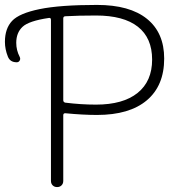

<svg xmlns="http://www.w3.org/2000/svg" viewBox="-119 -760 725 780"><path d="M138 -685V-353Q138 -345 146 -343Q210 -335 271 -335Q381 -335 440 -382.5Q499 -430 499 -518Q499 -606 441 -651.5Q383 -697 271 -697Q200 -697 147 -694Q138 -694 138 -685ZM-51 -507Q-78 -507 -87 -530Q-99 -560 -99 -590Q-99 -644 -70 -675Q-41 -706 42 -723Q125 -740 275 -740Q408 -740 478 -683.5Q548 -627 548 -522Q548 -412 477.5 -352.5Q407 -293 275 -293Q218 -293 146 -300Q138 -300 138 -292V-25Q138 -14 131 -7Q124 0 113 0Q102 0 95 -7Q88 -14 88 -25V-679Q88 -689 79 -687Q-2 -675 -27.5 -651Q-53 -627 -53 -586Q-53 -556 -39 -529Q-35 -521 -39 -514Q-43 -507 -51 -507Z"/></svg>

Font: Rounded Mplus 1c Light
Style: Regular
Weight: 300
Version: Version 1.059.20150529